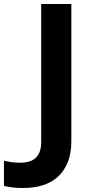

<svg xmlns="http://www.w3.org/2000/svg" viewBox="-117 -734 468 964"><path d="M-1 210Q-32.7 210 -56.6 206.8Q-80.6 203.6 -97.2 199.2V73.2Q-79.1 77.1 -59.3 80.1Q-39.6 83 -16.1 83Q6.3 83 25.6 78.1Q44.9 73.2 59.3 61.3Q73.7 49.3 81.8 29.3Q89.8 9.3 89.8 -21V-713.9H241.2V-25.9Q241.2 35.6 223.4 80.1Q205.6 124.5 173.6 153.6Q141.6 182.6 97.2 196.3Q52.7 210 -1 210Z"/></svg>

Font: Droid Sans
Style: Bold
Weight: 700
Foundry: Ascender Corporation
Version: Version 1.00 build 112